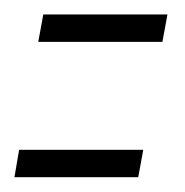

<svg xmlns="http://www.w3.org/2000/svg" viewBox="-32 -376 256 266"><path d="M21 -318 28 -356H200L193 -318ZM-12 -130.5 -5.5 -168.5H166.5L159.5 -130.5Z"/></svg>

Font: Anybody Condensed Light
Style: Italic
Weight: 300
Width: 3
Italic angle: -10°
Designer: Tyler Finck
Foundry: Etcetera Type Company
Version: Version 1.010; ttfautohint (v1.8.3) -l 8 -r 50 -G 200 -x 14 